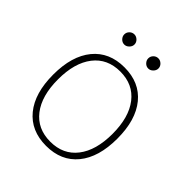

<svg xmlns="http://www.w3.org/2000/svg" viewBox="-186 -774 906 906"><g transform="rotate(45 267.0 -321.5)"><path d="M53 -250Q53 -374 109.5 -443Q166 -512 267 -512Q368 -512 424.5 -443Q481 -374 481 -250Q481 -126 424.5 -57Q368 12 267 12Q166 12 109.5 -57Q53 -126 53 -250ZM449 -250Q449 -360 401 -422Q353 -484 267 -484Q181 -484 133 -422Q85 -360 85 -250Q85 -140 133 -78Q181 -16 267 -16Q353 -16 401 -78Q449 -140 449 -250ZM156 -621Q156 -635 166 -645Q176 -655 190 -655Q203 -655 213.5 -645Q224 -635 224 -621Q224 -608 213.5 -597.5Q203 -587 190 -587Q176 -587 166 -597.5Q156 -608 156 -621ZM316 -621Q316 -635 326 -645Q336 -655 350 -655Q363 -655 373.5 -645Q384 -635 384 -621Q384 -608 373.5 -597.5Q363 -587 350 -587Q336 -587 326 -597.5Q316 -608 316 -621Z"/></g></svg>

Font: Arima Madurai Thin
Style: Regular
Weight: 250
Designer: Joana Correia and Natanael Gama
Foundry: NDISCOVER
Version: Version 1.019; ttfautohint (v1.5) -l 7 -r 28 -G 50 -x 13 -D 